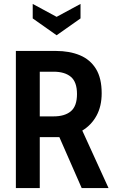

<svg xmlns="http://www.w3.org/2000/svg" viewBox="-20 -960 577 980"><path d="M61 0V-700H265Q335 -700 387.8 -678Q440.5 -656 469.8 -608.5Q499 -561 499 -484Q499 -418 472.8 -369.8Q446.5 -321.5 400 -293.5L534 0H397L283 -260H183V0ZM183 -366H254Q310.5 -366 341.8 -392.2Q373 -418.5 373 -480Q373 -541.5 341.8 -567.8Q310.5 -594 254 -594H183ZM147 -940V-866L269 -780L391 -866V-940L269 -874Z"/></svg>

Font: Cabin Condensed
Style: Bold
Weight: 700
Width: 3
Designer: Pablo Impallari
Foundry: Pablo Impallari. http://www.impallari.com Igino Marini. http://www.ikern.com
Version: Version 3.001; ttfautohint (v1.8.3)